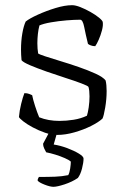

<svg xmlns="http://www.w3.org/2000/svg" viewBox="-20 -520 481 740"><path d="M201 0Q178 0 153.5 -8.5Q129 -17 106.5 -29Q84 -41 69.5 -52.5Q55 -64 53 -69Q55 -93 61.5 -119.5Q68 -146 74 -161Q85 -161 92.5 -158Q100 -155 104 -153Q107 -137 115 -112Q123 -87 131 -68Q166 -54 209 -54Q236 -54 264 -58.5Q292 -63 315 -74Q319 -86 322 -107Q325 -128 325 -149Q325 -172 321 -185Q319 -189 294 -198.5Q269 -208 233 -219.5Q197 -231 160 -244Q123 -257 96 -268.5Q69 -280 63 -288Q61 -309 61 -329Q61 -362 66 -391Q71 -420 79 -437Q94 -449 126 -463.5Q158 -478 194 -489Q230 -500 258 -500Q271 -500 290 -492.5Q309 -485 328.5 -474Q348 -463 361.5 -452Q375 -441 376 -435Q378 -422 373 -403Q368 -384 360.5 -367Q353 -350 347 -342Q338 -342 330 -345Q322 -348 319 -351Q310 -388 304.5 -416Q299 -444 289 -444Q267 -444 236.5 -441.5Q206 -439 177 -434Q148 -429 132 -422Q128 -407 126 -389Q124 -371 124 -353Q124 -332 127 -314Q130 -311 154 -303Q178 -295 213 -284.5Q248 -274 284 -261.5Q320 -249 348.5 -236Q377 -223 387 -210Q391 -194 391 -169Q391 -138 385.5 -105.5Q380 -73 375 -63Q360 -49 331 -34.5Q302 -20 267 -10Q232 0 201 0ZM186 200Q173 200 151.5 191.5Q130 183 125 176Q125 171 127 167.5Q129 164 130 162Q166 162 192.5 161Q219 160 243 155Q248 146 250.5 129.5Q253 113 253 103Q247 97 230 89.5Q213 82 193.5 76Q174 70 158 67Q155 62 150.5 52.5Q146 43 146 34Q155 17 166 -3.5Q177 -24 184 -37H208L187 37Q213 41 239.5 51Q266 61 284 72Q302 83 302 91Q302 107 296 130Q290 153 280 166Q258 181 229 190.5Q200 200 186 200Z"/></svg>

Font: Texturina 72pt ExtraLight
Style: Regular
Weight: 200
Designer: Guillermo Torres Carreño
Foundry: Omnibus-Type
Version: Version 1.002; ttfautohint (v1.8.3)